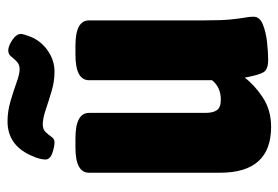

<svg xmlns="http://www.w3.org/2000/svg" viewBox="-138 -612 758 523"><g transform="rotate(-90 241.5 -350.0)"><path d="M158 9Q33 9 33 -130V-487Q33 -524 102 -524H126Q196 -524 196 -487V-170Q196 -149 203.5 -138.5Q211 -128 232 -128Q266 -128 285 -152V-487Q285 -524 355 -524H379Q448 -524 448 -487V-173Q448 -126 450.5 -101Q453 -76 455.5 -63Q458 -50 458 -39Q458 -22 437 -13.5Q416 -5 388 -2Q360 1 341 1Q314 1 306.5 -12Q299 -25 292 -63Q273 -37 238.5 -14Q204 9 158 9ZM116 -581Q104 -581 86.5 -587Q69 -593 69 -606Q69 -613 71.5 -622.5Q74 -632 77 -638Q105 -709 173 -709Q200 -709 227.5 -701Q255 -693 278.5 -684.5Q302 -676 315 -676Q328 -676 336 -684Q344 -692 350 -699.5Q356 -707 366 -707Q378 -707 394.5 -696Q411 -685 411 -673Q411 -666 403 -645Q391 -617 365 -599Q339 -581 308 -581Q282 -581 255 -589Q228 -597 204.5 -605Q181 -613 165 -613Q151 -613 143.5 -605Q136 -597 130.5 -589Q125 -581 116 -581Z"/></g></svg>

Font: Asap Condensed ExtraBold
Style: Regular
Weight: 800
Width: 3
Designer: Pablo Cosgaya
Foundry: Omnibus-Type
Version: Version 3.001; ttfautohint (v1.8.4.7-5d5b)